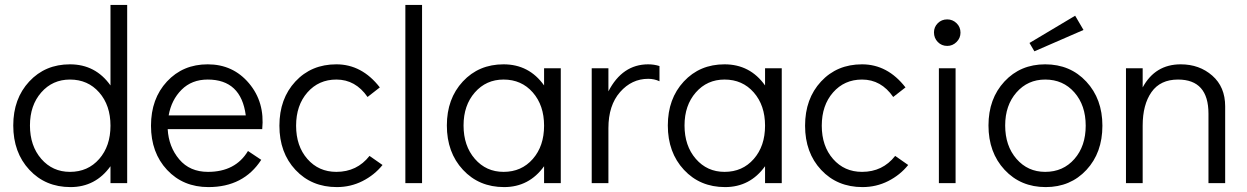

<svg xmlns="http://www.w3.org/2000/svg" viewBox="-20 -746 5080 782"><path d="M430 -726H498V0H430V-69Q369 16 267 16Q165 16 99.5 -54.5Q34 -125 34 -235Q34 -344 99 -414Q164 -484 265 -484Q369 -484 430 -398ZM265 -46Q338 -46 384 -98.5Q430 -151 430 -234Q430 -317 384 -369.5Q338 -422 265 -422Q194 -422 148 -369.5Q102 -317 102 -235Q102 -152 148 -99Q194 -46 265 -46Z M826 -484Q929 -484 994 -407Q1059 -330 1048 -220H663Q667 -148 710 -97Q753 -46 827 -46Q939 -46 990 -131L1044 -95Q972 16 829 16Q726 16 660.5 -54Q595 -124 595 -234Q595 -344 660 -414Q725 -484 826 -484ZM667 -276H981Q962 -422 826 -422Q761 -422 719.5 -380.5Q678 -339 667 -276Z M1352 16Q1249 16 1183.5 -54Q1118 -124 1118 -234Q1118 -344 1183 -414Q1248 -484 1350 -484Q1454 -484 1527 -390L1477 -351Q1428 -422 1350 -422Q1278 -422 1232 -369.5Q1186 -317 1186 -234Q1186 -151 1232 -98.5Q1278 -46 1350 -46Q1434 -46 1485 -111L1538 -74Q1505 -33 1456.5 -8.5Q1408 16 1352 16Z M1631 0V-726H1699V0Z M2196 -468H2264V0H2196V-69Q2135 16 2033 16Q1931 16 1865.5 -54.5Q1800 -125 1800 -235Q1800 -344 1865 -414Q1930 -484 2031 -484Q2135 -484 2196 -398ZM2031 -46Q2104 -46 2150 -98.5Q2196 -151 2196 -234Q2196 -317 2150 -369.5Q2104 -422 2031 -422Q1960 -422 1914 -369.5Q1868 -317 1868 -235Q1868 -152 1914 -99Q1960 -46 2031 -46Z M2620 -484Q2644 -484 2666 -477V-415Q2645 -425 2620 -425Q2553 -425 2505.5 -371Q2458 -317 2458 -224V0H2390V-468H2458V-374Q2515 -484 2620 -484Z M3096 -468H3164V0H3096V-69Q3035 16 2933 16Q2831 16 2765.5 -54.5Q2700 -125 2700 -235Q2700 -344 2765 -414Q2830 -484 2931 -484Q3035 -484 3096 -398ZM2931 -46Q3004 -46 3050 -98.5Q3096 -151 3096 -234Q3096 -317 3050 -369.5Q3004 -422 2931 -422Q2860 -422 2814 -369.5Q2768 -317 2768 -235Q2768 -152 2814 -99Q2860 -46 2931 -46Z M3493 16Q3390 16 3324.5 -54Q3259 -124 3259 -234Q3259 -344 3324 -414Q3389 -484 3491 -484Q3595 -484 3668 -390L3618 -351Q3569 -422 3491 -422Q3419 -422 3373 -369.5Q3327 -317 3327 -234Q3327 -151 3373 -98.5Q3419 -46 3491 -46Q3575 -46 3626 -111L3679 -74Q3646 -33 3597.5 -8.5Q3549 16 3493 16Z M3838 -559Q3815 -559 3799.5 -575Q3784 -591 3784 -614Q3784 -636 3799.5 -651.5Q3815 -667 3838 -667Q3860 -667 3876 -651.5Q3892 -636 3892 -613Q3892 -591 3876 -575Q3860 -559 3838 -559ZM3804 0V-468H3872V0Z M4193 -537 4173 -571 4359 -682 4393 -624ZM4239 16Q4137 16 4071.5 -54.5Q4006 -125 4006 -235Q4006 -344 4071 -414Q4136 -484 4237 -484Q4339 -484 4404.5 -413.5Q4470 -343 4470 -234Q4470 -124 4405 -54Q4340 16 4239 16ZM4237 -46Q4310 -46 4356 -98.5Q4402 -151 4402 -234Q4402 -317 4356 -369.5Q4310 -422 4237 -422Q4166 -422 4120 -369.5Q4074 -317 4074 -235Q4074 -152 4120 -99Q4166 -46 4237 -46Z M4789 -484Q4865 -484 4917.5 -438Q4970 -392 4970 -313V0H4902V-283Q4902 -422 4778 -422Q4706 -422 4670 -371Q4634 -320 4634 -234V0H4566V-468H4634V-390Q4685 -484 4789 -484Z"/></svg>

Font: Didact Gothic
Style: Regular
Weight: 400
Designer: Daniel Johnson
Foundry: Daniel Johnson
Version: Version 2.101;PS 002.101;hotconv 1.0.88;makeotf.lib2.5.64775